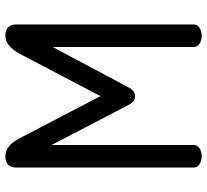

<svg xmlns="http://www.w3.org/2000/svg" viewBox="-48 -723 771 715"><g transform="rotate(-90 337.5 -365.5)"><path d="M520 -555 369 -271Q357 -248 336 -248Q317 -248 305 -271L155 -559V-30Q155 -16 142.5 -8Q130 0 113 0Q96 0 83.5 -8Q71 -16 71 -30V-690Q71 -731 113 -731Q153 -731 180 -678L337 -377L495 -678Q524 -731 562 -731Q604 -731 604 -690V-30Q604 -16 591.5 -8Q579 0 562 0Q545 0 532.5 -8Q520 -16 520 -30Z"/></g></svg>

Font: Dosis
Style: Medium
Weight: 500
Designer: Edgar Tolentino, Pablo Impallari, Igino Marini
Foundry: Edgar Tolentino, Pablo Impallari, Igino Marini
Version: Version 1.007